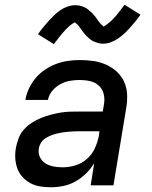

<svg xmlns="http://www.w3.org/2000/svg" viewBox="-20 -781 640 809"><path d="M195 8Q195 8 195 8Q195 8 195 8H194Q172 8 149.5 4.5Q127 1 108.5 -9Q90 -19 75.5 -34.5Q61 -50 53.5 -70Q46 -90 44.5 -112.5Q43 -135 47 -158Q51 -178 58.5 -198.5Q66 -219 81 -235.5Q96 -252 114.5 -264Q133 -276 153 -284Q173 -292 193.5 -297.5Q214 -303 234.5 -306.5Q255 -310 275.5 -310.5Q296 -311 317 -311H413L418 -341Q422 -363 417 -384.5Q412 -406 396.5 -420Q381 -434 360 -439Q339 -444 316 -444Q296 -444 275 -440.5Q254 -437 234.5 -426.5Q215 -416 200.5 -398.5Q186 -381 182 -360H87Q91 -385 102.5 -409Q114 -433 131 -453Q148 -473 170.5 -488Q193 -503 217.5 -512Q242 -521 267 -524.5Q292 -528 316 -528Q345 -528 373 -524Q401 -520 426 -509Q451 -498 471 -480Q491 -462 502.5 -437.5Q514 -413 515.5 -384.5Q517 -356 512 -327L458 0H362L377 -94Q363 -70 342.5 -50Q322 -30 298 -16.5Q274 -3 247.5 2.5Q221 8 195 8ZM245 -76Q271 -76 298.5 -84.5Q326 -93 347.5 -112.5Q369 -132 380.5 -158Q392 -184 397 -211L399 -228H317Q305 -228 292.5 -227.5Q280 -227 268 -226Q256 -225 243.5 -223Q231 -221 218.5 -218Q206 -215 194 -210Q182 -205 171 -198Q160 -191 153 -180Q146 -169 144 -157Q140 -137 148 -119.5Q156 -102 171.5 -92.5Q187 -83 206 -79.5Q225 -76 245 -76ZM207 -595 140 -637Q153 -655 165 -669.5Q177 -684 188 -696Q199 -708 210 -718.5Q221 -729 235 -738.5Q249 -748 265 -753.5Q281 -759 297 -759Q302 -759 307 -758.5Q312 -758 317 -757Q322 -756 327 -754Q332 -752 336.5 -750Q341 -748 345 -745.5Q349 -743 352.5 -740Q356 -737 360 -733.5Q364 -730 367.5 -726.5Q371 -723 374 -719.5Q377 -716 380 -712.5Q383 -709 385 -706Q387 -703 390.5 -698Q394 -693 397.5 -688.5Q401 -684 403.5 -681Q406 -678 410.5 -675Q415 -672 415 -669Q415 -669 415 -669Q415 -669 415 -669Q415 -669 415 -669Q415 -669 415 -669Q416 -669 420 -671Q424 -673 427 -675.5Q430 -678 434.5 -681.5Q439 -685 441 -686.5Q443 -688 445 -690Q447 -692 449.5 -694Q452 -696 454 -698.5Q456 -701 458.5 -703.5Q461 -706 463.5 -709Q466 -712 469 -715Q472 -718 474.5 -721.5Q477 -725 480 -728.5Q483 -732 486 -736Q489 -740 492 -744Q495 -748 498.5 -752.5Q502 -757 505 -761L572 -719Q559 -701 547 -686.5Q535 -672 524 -660Q513 -648 502 -638Q491 -628 477 -618.5Q463 -609 447 -603Q431 -597 415 -597Q410 -597 404.5 -597.5Q399 -598 394.5 -599.5Q390 -601 385 -602.5Q380 -604 375.5 -606Q371 -608 367 -610.5Q363 -613 359.5 -616Q356 -619 352 -622.5Q348 -626 344.5 -629.5Q341 -633 338 -636.5Q335 -640 332 -644Q329 -648 327 -650.5Q325 -653 321.5 -658Q318 -663 314.5 -667.5Q311 -672 308.5 -675.5Q306 -679 301.5 -681.5Q297 -684 297 -687Q297 -687 297 -687Q297 -687 297 -687Q297 -687 297 -687Q297 -687 297 -687Q296 -687 292 -685Q288 -683 285 -681Q282 -679 277.5 -675.5Q273 -672 271 -670Q269 -668 267 -666Q265 -664 262.5 -662Q260 -660 258 -657.5Q256 -655 253.5 -652.5Q251 -650 248.5 -647Q246 -644 243 -641Q240 -638 237.5 -634.5Q235 -631 232 -627.5Q229 -624 226 -620Q223 -616 220 -612Q217 -608 213.5 -604Q210 -600 207 -595Z"/></svg>

Font: Iosevka SS04 Medium Extended
Style: Italic
Weight: 500
Width: 7
Italic angle: -9°
Monospace: yes
Designer: Belleve Invis
Foundry: Belleve Invis
Version: Version 19.0.0; ttfautohint (v1.8.4)